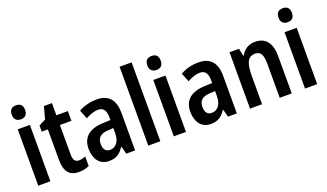

<svg xmlns="http://www.w3.org/2000/svg" viewBox="-72 -1244 2962 1738"><g transform="rotate(-20 1408.5 -375.0)"><path d="M124 -753C83 -753 59 -731 59 -685C59 -640 84 -618 124 -618C164 -618 188 -640 188 -685C188 -731 165 -753 124 -753ZM182 -543H65V0H182Z M491 -89C454 -89 437 -113 437 -163V-449H548V-543H437V-660H360L328 -542L262 -508V-449H321V-156C321 -38 368 10 456 10C495 10 528 2 555 -12V-103C534 -95 511 -89 491 -89Z M828 -553C761 -553 702 -536 653 -508L687 -423C731 -447 771 -461 808 -461C857 -461 882 -430 882 -361V-335L809 -332C677 -327 607 -268 607 -157C607 -62 654 10 745 10C814 10 854 -17 890 -74H893L913 0H998V-363C998 -488 941 -553 828 -553ZM833 -255 882 -258V-208C882 -128 843 -82 788 -82C749 -82 725 -107 725 -161C725 -220 757 -252 833 -255Z M1241 0V-760H1125V0Z M1430 -753C1389 -753 1365 -731 1365 -685C1365 -640 1390 -618 1430 -618C1470 -618 1494 -640 1494 -685C1494 -731 1471 -753 1430 -753ZM1488 -543H1371V0H1488Z M1808 -553C1741 -553 1682 -536 1633 -508L1667 -423C1711 -447 1751 -461 1788 -461C1837 -461 1862 -430 1862 -361V-335L1789 -332C1657 -327 1587 -268 1587 -157C1587 -62 1634 10 1725 10C1794 10 1834 -17 1870 -74H1873L1893 0H1978V-363C1978 -488 1921 -553 1808 -553ZM1813 -255 1862 -258V-208C1862 -128 1823 -82 1768 -82C1729 -82 1705 -107 1705 -161C1705 -220 1737 -252 1813 -255Z M2352 -553C2292 -553 2244 -524 2217 -471H2211L2196 -543H2105V0H2221V-268C2221 -397 2246 -452 2319 -452C2371 -452 2391 -411 2391 -331V0H2507V-360C2507 -490 2451 -553 2352 -553Z M2694 -753C2653 -753 2629 -731 2629 -685C2629 -640 2654 -618 2694 -618C2734 -618 2758 -640 2758 -685C2758 -731 2735 -753 2694 -753ZM2752 -543H2635V0H2752Z"/></g></svg>

Font: Noto Sans Lao Condensed SemiBold
Style: Regular
Weight: 600
Width: 3
Designer: Monotype Design Team
Foundry: Monotype Imaging Inc.
Version: Version 2.003